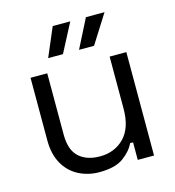

<svg xmlns="http://www.w3.org/2000/svg" viewBox="-105 -780 798 877"><g transform="rotate(-15 294.0 -341.0)"><path d="M65 -193V-489H144V-199Q144 -126 180.5 -93Q217 -60 279 -60Q349 -60 394 -106Q439 -152 439 -243V-489H518V0H441V-83H427Q411 -48 372 -19.5Q333 9 258 9Q205 9 160.5 -14Q116 -37 90.5 -82.5Q65 -128 65 -193ZM312 -555 381 -691H469L383 -555ZM224 -691H307L236 -555H166Z"/></g></svg>

Font: Space Grotesk Frontify
Style: Regular
Weight: 400
Designer: Florian Karsten
Version: Version 2.000